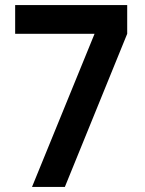

<svg xmlns="http://www.w3.org/2000/svg" viewBox="-20 -740 574 760"><path d="M106.7 0 354.3 -606.2H40V-720H483.5V-606.2L236.7 0Z"/></svg>

Font: Hauora
Style: Regular
Weight: 400
Designer: Wayne Shih
Foundry: WCYS
Version: Version 1.001